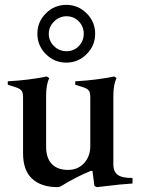

<svg xmlns="http://www.w3.org/2000/svg" viewBox="-20 -763 593 791"><path d="M526 -30V-7Q477 -4 414 4L379 8L369 3L361 -59H354Q291 -33 233 3Q225 8 218 8Q150 8 112.5 -26.5Q75 -61 75 -131V-362Q75 -381 69 -389Q63 -397 49 -402L12 -414V-428Q101 -433 173 -448L183 -441Q170 -415 170 -368V-158Q170 -112 193.5 -87.5Q217 -63 260 -63Q301 -63 326.5 -91Q352 -119 352 -162V-362Q352 -381 346.5 -389Q341 -397 327 -402L290 -414V-428Q378 -433 451 -448L460 -441Q447 -415 447 -368V-86Q447 -55 466 -42Q485 -29 526 -30ZM253 -743Q302 -743 337 -708Q372 -673 372 -624Q372 -575 337 -540Q302 -505 253 -505Q204 -505 169 -540Q134 -575 134 -624Q134 -673 169 -708Q204 -743 253 -743ZM254 -552Q284 -552 304.5 -573Q325 -594 325 -624Q325 -654 304.5 -675Q284 -696 254 -696Q225 -696 203 -674.5Q181 -653 181 -624Q181 -594 202.5 -573Q224 -552 254 -552Z"/></svg>

Font: Ibarra Real Nova SemiBold
Style: Regular
Weight: 600
Designer: Jose Maria Ribagorda & Octavio Pardo
Foundry: Jose Maria Ribagorda
Version: Version 1.014